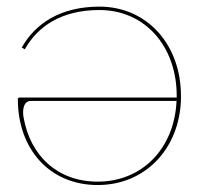

<svg xmlns="http://www.w3.org/2000/svg" viewBox="-20 -542 585 565"><path d="M70.5 -245H499.5V-244.5C493 -104.5 398 -7.5 267.5 -7.5C148.5 -7.5 69 -84.5 49.5 -196C48.5 -200.5 48 -205.5 48 -211C48 -227.5 53 -245 70.5 -245ZM500 -255H37.5C35.5 -255 32.5 -253.5 32.5 -250C32.5 -105 124.5 2.5 267.5 2.5C405.5 2.5 508 -102 512.5 -249.5V-260C512.5 -410.5 413 -522.5 272.5 -522.5C156.5 -522.5 83 -471.5 44 -402L53 -397C90.5 -463.5 159.5 -512.5 272.5 -512.5C406.5 -512.5 500 -406 500 -260Z"/></svg>

Font: ZnikomitSC
Style: Regular
Weight: 100
Designer: gluk
Foundry: gluk
Version: Version 0.55